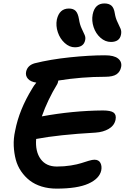

<svg xmlns="http://www.w3.org/2000/svg" viewBox="-20 -1072 731 1125"><path d="M629.9 -826.2Q596.7 -826.2 568.8 -850.8Q541 -875.5 528.6 -912.8Q516.1 -950.2 522.9 -986.8Q535.6 -1051.8 591.8 -1051.8Q618.2 -1051.8 633.1 -1038.8Q647.9 -1025.9 652.8 -993.2Q657.2 -965.3 668.7 -942.1Q680.2 -918.9 686.5 -903.6Q692.9 -888.2 689 -869.1Q680.7 -826.2 629.9 -826.2ZM418.9 -794.9Q386.7 -794.9 359.1 -820.1Q331.5 -845.2 318.8 -883.1Q306.2 -920.9 313 -957Q327.6 -1022 383.8 -1022Q409.7 -1022 423.3 -1008.1Q437 -994.1 442.9 -959Q447.3 -928.7 458.5 -905Q469.7 -881.3 476.1 -866.9Q482.4 -852.5 479 -836.9Q470.7 -794.9 418.9 -794.9ZM311 33.2Q264.2 33.2 223.9 20.8Q183.6 8.3 154.5 -14.2Q125.5 -36.6 104 -67.9Q82.5 -99.1 72.5 -136.7Q62.5 -174.3 60.5 -217.3Q58.6 -260.3 68.8 -306.2Q92.3 -429.7 169.9 -555.2Q177.2 -568.8 192.9 -587.9Q159.2 -592.8 143.8 -610.4Q128.4 -627.9 132.8 -650.9Q140.6 -689 183.1 -701.2Q274.9 -724.1 389.2 -736.1Q503.4 -748 595.2 -748Q648.4 -748 671.9 -729Q695.3 -710 689.9 -680.2Q684.6 -651.9 663.3 -637Q642.1 -622.1 596.2 -622.1Q459 -622.1 321.8 -600.1Q319.3 -586.4 315.9 -580.1Q258.8 -486.3 225.1 -390.1Q405.3 -423.3 583 -424.8Q628.4 -424.8 645.5 -412.4Q662.6 -399.9 657.2 -371.1Q650.4 -336.9 617.9 -317.4Q585.4 -297.9 539.1 -294.9Q322.8 -282.7 191.9 -257.8Q186 -184.6 218 -140.4Q250 -96.2 313 -96.2Q356.4 -96.2 395.3 -102.5Q434.1 -108.9 456.3 -116.2Q478.5 -123.5 499.8 -129.9Q521 -136.2 533.2 -136.2Q558.6 -136.2 568.4 -117.4Q578.1 -98.6 573.2 -73.2Q562.5 -24.9 497.8 4.2Q433.1 33.2 311 33.2Z"/></svg>

Font: Shantell Sans Irregular
Style: Italic
Weight: 600
Italic angle: -11.31°
Designer: Stephen Nixon, Anya Danilova, Shantell Martin
Foundry: Arrow Type
Version: Version 1.006;[9816181b4]